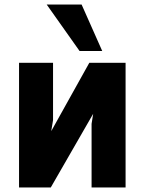

<svg xmlns="http://www.w3.org/2000/svg" viewBox="-20 -827 640 847"><path d="M64 -550H214V-297L206 -248.5L374 -550H534V0H384V-280.5L391 -325L204 0H64ZM186 -807H340L431 -602H331Z"/></svg>

Font: JuliaMono Black
Style: Regular
Weight: 900
Monospace: yes
Designer: cormullion
Foundry: corm
Version: Version 0.054; ttfautohint (v1.8.4)